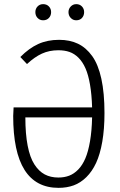

<svg xmlns="http://www.w3.org/2000/svg" viewBox="-20 -886 572 917"><path d="M186 -789.1Q169.9 -789.1 159.4 -800.3Q148.9 -811.5 148.9 -828.1Q148.9 -844.2 159.4 -855.2Q169.9 -866.2 186 -866.2Q203.1 -866.2 213.6 -855.2Q224.1 -844.2 224.1 -828.1Q224.1 -811.5 213.6 -800.3Q203.1 -789.1 186 -789.1ZM344.2 -789.1Q328.6 -789.1 317.9 -800.3Q307.1 -811.5 307.1 -828.1Q307.1 -843.8 317.9 -855Q328.6 -866.2 344.2 -866.2Q360.8 -866.2 371.3 -855.2Q381.8 -844.2 381.8 -828.1Q381.8 -811.5 371.6 -800.3Q361.3 -789.1 344.2 -789.1ZM262.2 -695.8Q313.5 -695.8 352.3 -677.2Q391.1 -658.7 420.2 -618.4Q449.2 -578.1 464.1 -509.8Q479 -441.4 479 -346.2Q479 -269.5 468.5 -209.2Q458 -148.9 439 -107.9Q419.9 -66.9 392.3 -39.8Q364.7 -12.7 332 -0.7Q299.3 11.2 259.8 11.2Q43 11.2 43 -332Q43 -342.8 44.9 -373H419.9Q418 -435.1 409.9 -481.9Q401.9 -528.8 388.2 -559.8Q374.5 -590.8 354.7 -610.4Q335 -629.9 311.8 -637.9Q288.6 -646 258.8 -646Q215.3 -646 180.2 -629.9Q145 -613.8 108.9 -580.1L77.1 -613.8Q118.7 -655.8 162.6 -675.8Q206.5 -695.8 262.2 -695.8ZM258.8 -38.1Q287.1 -38.1 310.3 -46.9Q333.5 -55.7 353.5 -76.2Q373.5 -96.7 387.5 -129.2Q401.4 -161.6 409.9 -211.2Q418.5 -260.7 419.9 -325.2H101.1Q101.1 -246.6 112.1 -190.2Q123 -133.8 144.3 -100.8Q165.5 -67.9 193.6 -53Q221.7 -38.1 258.8 -38.1Z"/></svg>

Font: Fira Sans Compressed Light
Style: Regular
Weight: 300
Width: 1
Designer: Carrois Corporate & Edenspiekermann AG
Foundry: Carrois Corporate GbR & Edenspiekermann AG
Version: Version 4.203;PS 004.203;hotconv 1.0.88;makeotf.lib2.5.64775